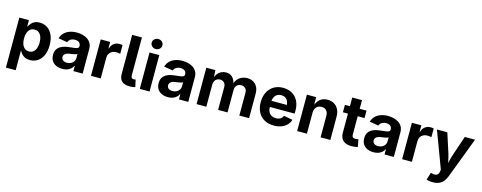

<svg xmlns="http://www.w3.org/2000/svg" viewBox="-33 -1670 6978 2781"><g transform="rotate(15 3456.0 -280.0)"><path d="M62.4 204.1V-545.9H206.4V-454H213.5Q223.6 -475.8 242.3 -498.7Q261 -521.5 291.9 -537.1Q322.7 -552.7 369.1 -552.7Q429.8 -552.7 480 -521.5Q530.1 -490.2 560.3 -427.7Q590.5 -365.3 590.5 -272Q590.5 -181.1 561.2 -118.5Q531.9 -55.8 481.6 -23.3Q431.4 9.1 368.3 9.1Q323.9 9.1 293.1 -6Q262.3 -21 243.1 -43.2Q223.9 -65.4 213.5 -87.4H208.8V204.1ZM323.2 -108.3Q361.5 -108.3 387.5 -129.3Q413.5 -150.3 426.9 -187.4Q440.3 -224.6 440.3 -272.5Q440.3 -320.4 427 -357.1Q413.7 -393.8 387.7 -414.6Q361.8 -435.4 323.2 -435.4Q285.5 -435.4 259.3 -415.2Q233 -395.1 219.4 -358.7Q205.7 -322.2 205.7 -272.5Q205.7 -223.3 219.5 -186.4Q233.2 -149.5 259.6 -128.9Q286 -108.3 323.2 -108.3Z M855.1 10.6Q803.1 10.6 761.9 -7.8Q720.7 -26.1 697.1 -62.4Q673.5 -98.7 673.5 -152.6Q673.5 -198.5 690.2 -229.1Q707 -259.7 736 -278.4Q765 -297.1 801.9 -306.8Q838.9 -316.6 879.3 -320.4Q926.6 -325.2 955.6 -329.4Q984.7 -333.6 998.3 -342.5Q1011.8 -351.5 1011.8 -369.2V-371.6Q1011.8 -394.9 1001.9 -411.1Q992 -427.3 972.9 -435.9Q953.9 -444.5 926.1 -444.5Q898.1 -444.5 877.1 -436Q856.1 -427.4 842.7 -413.2Q829.4 -399 823.5 -381.3L689.2 -403.6Q703 -451.3 735.8 -484.5Q768.5 -517.7 817.2 -535.2Q865.8 -552.7 926.5 -552.7Q970.5 -552.7 1012 -542.3Q1053.5 -531.9 1086.5 -509.7Q1119.5 -487.6 1138.9 -452.4Q1158.3 -417.2 1158.3 -367.5V0H1019.4V-75.8H1014.6Q1001.3 -50.4 979.4 -31Q957.4 -11.5 926.5 -0.4Q895.7 10.6 855.1 10.6ZM896.3 -92.1Q930.9 -92.1 957.1 -105.9Q983.3 -119.6 998.1 -143Q1012.9 -166.4 1012.9 -195.2V-254.2Q1006.2 -249.7 993.1 -245.8Q980.1 -241.8 964 -238.7Q947.9 -235.6 932.3 -233.3Q916.6 -231 904.4 -229.3Q877.5 -225.7 857 -216.9Q836.5 -208.2 825.2 -193.6Q813.9 -179 813.9 -156.9Q813.9 -135.7 824.6 -121.3Q835.2 -106.9 853.8 -99.5Q872.3 -92.1 896.3 -92.1Z M1283.1 0V-545.9H1425V-450.8H1430.9Q1445.7 -501.3 1481.1 -527.2Q1516.5 -553.2 1562.4 -553.2Q1573.8 -553.2 1586.8 -551.9Q1599.9 -550.6 1609.8 -548.3V-417.5Q1600.1 -420.8 1581.4 -422.9Q1562.8 -425 1546.5 -425Q1513 -425 1486.3 -410.5Q1459.7 -396 1444.6 -370.3Q1429.5 -344.6 1429.5 -310.7V0Z M1868.3 3.4Q1784.6 3.4 1745.3 -32.7Q1705.9 -68.9 1705.9 -141.7V-727.5H1852.4V-161.8Q1852.4 -135.5 1861.5 -123.7Q1870.7 -111.9 1892.8 -111.9Q1904.6 -111.9 1911 -112.7Q1917.4 -113.6 1922.1 -115.3L1945.5 -8.3Q1933.8 -4.4 1913.7 -0.5Q1893.5 3.4 1868.3 3.4Z M2015 0V-545.9H2161.4V0ZM2088.2 -617.1Q2055.1 -617.1 2031.5 -639.2Q2007.9 -661.3 2007.9 -692.2Q2007.9 -723.8 2031.5 -745.7Q2055.1 -767.5 2088.2 -767.5Q2121.4 -767.5 2145.1 -745.7Q2168.7 -723.9 2168.7 -692.3Q2168.7 -661.3 2145.1 -639.2Q2121.4 -617.1 2088.2 -617.1Z M2438.6 10.6Q2386.6 10.6 2345.4 -7.8Q2304.2 -26.1 2280.6 -62.4Q2257 -98.7 2257 -152.6Q2257 -198.5 2273.7 -229.1Q2290.4 -259.7 2319.5 -278.4Q2348.5 -297.1 2385.4 -306.8Q2422.4 -316.6 2462.8 -320.4Q2510.1 -325.2 2539.1 -329.4Q2568.2 -333.6 2581.8 -342.5Q2595.3 -351.5 2595.3 -369.2V-371.6Q2595.3 -394.9 2585.4 -411.1Q2575.5 -427.3 2556.4 -435.9Q2537.4 -444.5 2509.6 -444.5Q2481.6 -444.5 2460.6 -436Q2439.6 -427.4 2426.2 -413.2Q2412.9 -399 2407 -381.3L2272.7 -403.6Q2286.5 -451.3 2319.3 -484.5Q2352 -517.7 2400.7 -535.2Q2449.3 -552.7 2510 -552.7Q2554 -552.7 2595.5 -542.3Q2637 -531.9 2670 -509.7Q2703 -487.6 2722.4 -452.4Q2741.8 -417.2 2741.8 -367.5V0H2602.9V-75.8H2598.1Q2584.8 -50.4 2562.9 -31Q2540.9 -11.5 2510 -0.4Q2479.2 10.6 2438.6 10.6ZM2479.8 -92.1Q2514.4 -92.1 2540.6 -105.9Q2566.8 -119.6 2581.6 -143Q2596.4 -166.4 2596.4 -195.2V-254.2Q2589.7 -249.7 2576.6 -245.8Q2563.6 -241.8 2547.5 -238.7Q2531.4 -235.6 2515.8 -233.3Q2500.1 -231 2487.9 -229.3Q2460.9 -225.7 2440.5 -216.9Q2420 -208.2 2408.7 -193.6Q2397.4 -179 2397.4 -156.9Q2397.4 -135.7 2408 -121.3Q2418.7 -106.9 2437.3 -99.5Q2455.8 -92.1 2479.8 -92.1Z M2866.6 0V-545.9H3002.7L3009.7 -410.1H2999.2Q3011.5 -460.6 3036.3 -492.3Q3061.2 -524 3094.4 -539Q3127.7 -554.1 3164.2 -554.1Q3222.9 -554.1 3259.1 -516.7Q3295.3 -479.3 3312.4 -401.2H3295.4Q3307.6 -453.8 3335.3 -487.7Q3363 -521.6 3400.7 -537.8Q3438.3 -554.1 3480.2 -554.1Q3530.2 -554.1 3569.5 -532.3Q3608.8 -510.4 3631.5 -469.1Q3654.2 -427.7 3654.2 -368.2V0H3507.8V-340.1Q3507.8 -386.6 3482.7 -409.2Q3457.7 -431.8 3421.1 -431.8Q3393.5 -431.8 3373.2 -419.7Q3352.9 -407.6 3342.1 -386.2Q3331.2 -364.7 3331.2 -335.9V0H3189.5V-344.2Q3189.5 -384.3 3165.9 -408.1Q3142.2 -431.8 3104.5 -431.8Q3078.8 -431.8 3058 -420Q3037.2 -408.1 3025.1 -385.5Q3013 -362.9 3013 -330V0Z M4026.1 10.7Q3942.5 10.7 3882 -23.6Q3821.4 -57.8 3789 -120.8Q3756.5 -183.8 3756.5 -270.1Q3756.5 -354.4 3788.8 -418Q3821 -481.5 3880 -517.1Q3939 -552.7 4018.7 -552.7Q4072.2 -552.7 4118.7 -535.7Q4165.1 -518.7 4200.2 -484.3Q4235.3 -449.9 4255 -398Q4274.7 -346 4274.7 -275.8V-234.7H3816.6V-326.9H4203.3L4134.9 -302.2Q4134.9 -344.8 4121.9 -376.3Q4108.9 -407.7 4083.3 -425.1Q4057.8 -442.4 4019.8 -442.4Q3981.8 -442.4 3955.3 -424.9Q3928.9 -407.3 3915.1 -377.2Q3901.3 -347.1 3901.3 -308.7V-243.8Q3901.3 -196.4 3917.1 -164.2Q3933 -132 3961.7 -115.8Q3990.5 -99.6 4028.4 -99.6Q4054 -99.6 4075 -106.9Q4096 -114.2 4111.1 -128.5Q4126.1 -142.9 4134 -163.8L4266.4 -139.3Q4253.2 -94.1 4220.6 -60.4Q4187.9 -26.6 4138.8 -8Q4089.6 10.7 4026.1 10.7Z M4521.3 -316.1V0H4374.9V-545.9H4513.1L4515.5 -409.6H4506.7Q4528.2 -477.9 4571.9 -515.3Q4615.7 -552.7 4684.8 -552.7Q4741.6 -552.7 4783.8 -528.1Q4825.9 -503.4 4849.3 -457.3Q4872.6 -411.3 4872.6 -347.2V0H4726.2V-321.7Q4726.2 -372.5 4699.9 -401.5Q4673.7 -430.4 4627.4 -430.4Q4596.5 -430.4 4572.5 -416.9Q4548.5 -403.3 4534.9 -377.9Q4521.3 -352.4 4521.3 -316.1Z M5268.7 -545.9V-434.3H4944.8V-545.9ZM5020 -675.8H5166.4V-159.8Q5166.4 -133.7 5178 -121.4Q5189.6 -109 5216.1 -109Q5224.7 -109 5239.7 -111.1Q5254.8 -113.2 5262.6 -115.1L5283.6 -5.3Q5259.1 2 5235 4.8Q5211 7.6 5188.9 7.6Q5106.7 7.6 5063.4 -32.2Q5020 -72.1 5020 -146.9Z M5521.1 10.6Q5469.1 10.6 5427.9 -7.8Q5386.7 -26.1 5363.1 -62.4Q5339.6 -98.7 5339.6 -152.6Q5339.6 -198.5 5356.3 -229.1Q5373 -259.7 5402 -278.4Q5431 -297.1 5468 -306.8Q5504.9 -316.6 5545.4 -320.4Q5592.6 -325.2 5621.7 -329.4Q5650.7 -333.6 5664.3 -342.5Q5677.9 -351.5 5677.9 -369.2V-371.6Q5677.9 -394.9 5667.9 -411.1Q5658 -427.3 5638.9 -435.9Q5619.9 -444.5 5592.1 -444.5Q5564.1 -444.5 5543.1 -436Q5522.1 -427.4 5508.8 -413.2Q5495.4 -399 5489.5 -381.3L5355.2 -403.6Q5369.1 -451.3 5401.8 -484.5Q5434.5 -517.7 5483.2 -535.2Q5531.8 -552.7 5592.5 -552.7Q5636.5 -552.7 5678 -542.3Q5719.5 -531.9 5752.5 -509.7Q5785.5 -487.6 5804.9 -452.4Q5824.3 -417.2 5824.3 -367.5V0H5685.4V-75.8H5680.6Q5667.3 -50.4 5645.4 -31Q5623.4 -11.5 5592.6 -0.4Q5561.7 10.6 5521.1 10.6ZM5562.3 -92.1Q5596.9 -92.1 5623.1 -105.9Q5649.3 -119.6 5664.1 -143Q5678.9 -166.4 5678.9 -195.2V-254.2Q5672.2 -249.7 5659.2 -245.8Q5646.1 -241.8 5630 -238.7Q5614 -235.6 5598.3 -233.3Q5582.6 -231 5570.5 -229.3Q5543.5 -225.7 5523 -216.9Q5502.5 -208.2 5491.2 -193.6Q5479.9 -179 5479.9 -156.9Q5479.9 -135.7 5490.6 -121.3Q5501.3 -106.9 5519.8 -99.5Q5538.3 -92.1 5562.3 -92.1Z M5949.1 0V-545.9H6091V-450.8H6096.9Q6111.7 -501.3 6147.1 -527.2Q6182.5 -553.2 6228.5 -553.2Q6239.8 -553.2 6252.8 -551.9Q6265.9 -550.6 6275.8 -548.3V-417.5Q6266.1 -420.8 6247.4 -422.9Q6228.8 -425 6212.5 -425Q6179 -425 6152.3 -410.5Q6125.7 -396 6110.6 -370.3Q6095.5 -344.6 6095.5 -310.7V0Z M6368.2 193.3 6401.7 82.8 6419.7 87.6Q6449.4 95.3 6472.2 91.8Q6495 88.4 6508.9 73.3Q6522.7 58.1 6525.6 30.9L6529.9 1.6L6324.9 -545.9H6480.4L6572.1 -262.5Q6589 -208.8 6599.5 -155.2Q6610 -101.6 6623.3 -43.1H6589.2Q6602.6 -101.6 6615.7 -155.6Q6628.8 -209.6 6646.3 -262.5L6742.4 -545.9H6896.1L6664.3 64.4Q6647.7 108.4 6621.7 140.7Q6595.7 173 6557.2 190.5Q6518.7 208 6463.7 208Q6434.8 208 6409.2 203.8Q6383.7 199.6 6368.2 193.3Z"/></g></svg>

Font: Adwaita Sans
Style: Regular
Weight: 400
Designer: Rasmus Andersson
Foundry: rsms
Version: Version 4.001;git-9221beed3